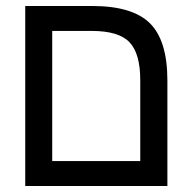

<svg xmlns="http://www.w3.org/2000/svg" viewBox="-20 -619 640 639"><path d="M537.1 0H64V-599.1H286.1Q420.9 -599.1 479 -541.5Q537.1 -483.9 537.1 -351.1ZM153.8 -516.1V-83H446.8V-352.1Q446.8 -440.9 410.9 -478.5Q375 -516.1 285.2 -516.1Z"/></svg>

Font: Liberation Mono
Style: Regular
Weight: 400
Monospace: yes
Designer: Steve Matteson
Foundry: Ascender Corporation
Version: Version 2.1.5